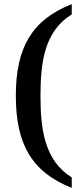

<svg xmlns="http://www.w3.org/2000/svg" viewBox="-20 -783 401 934"><path d="M329 131V80C195 -3 177 -158 177 -317C177 -476 195 -631 329 -713V-763C134 -686 57 -550 57 -317C57 -83 134 54 329 131Z"/></svg>

Font: Noto Serif Thai Medium
Style: Regular
Weight: 500
Designer: Monotype Design Team
Foundry: Monotype Imaging Inc.
Version: Version 1.901;PS 001.901;hotconv 1.0.88;makeotf.lib2.5.64775